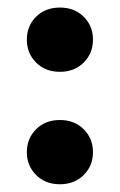

<svg xmlns="http://www.w3.org/2000/svg" viewBox="-20 -477 317 508"><path d="M138.5 -159.5Q177 -159.5 201.5 -135Q226 -110.5 226 -74.5Q226 -38.5 201.5 -14Q177 10.5 138.5 10.5Q100 10.5 75.5 -14Q51 -38.5 51 -74.5Q51 -110.5 75.5 -135Q100 -159.5 138.5 -159.5ZM138.5 -457Q177 -457 201.5 -432.8Q226 -408.5 226 -372Q226 -336 201.5 -311.5Q177 -287 138.5 -287Q100 -287 75.5 -311.5Q51 -336 51 -372Q51 -408.5 75.5 -432.8Q100 -457 138.5 -457Z"/></svg>

Font: Newsreader 16pt 16pt
Style: Bold
Weight: 700
Version: Version 1.003